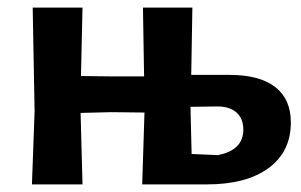

<svg xmlns="http://www.w3.org/2000/svg" viewBox="-20 -485 792 505"><path d="M64 0 71 -192 66 -465H197L193 -285L279 -284H359L356 -465H486L483 -288H584Q663 -288 704 -256Q745 -224 745 -163Q745 -86 686.5 -43Q628 0 524 0H354L360 -189L273 -190L192 -188L197 0ZM547 -205 481 -204 484 -80 553 -77Q620 -90 620 -144Q620 -174 601 -190Q582 -206 547 -205Z"/></svg>

Font: Alegreya Sans SC
Style: Bold
Weight: 700
Designer: Juan Pablo del Peral
Foundry: Huerta Tipografica
Version: Version 2.007